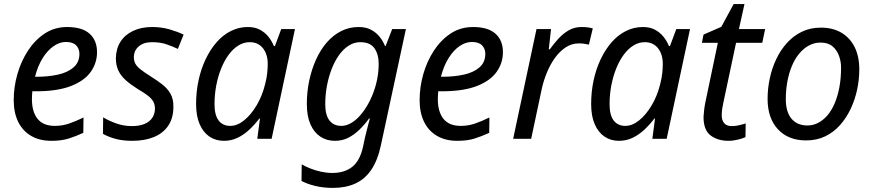

<svg xmlns="http://www.w3.org/2000/svg" viewBox="-20 -678 4259 938"><path d="M231 10Q173 10 131.5 -14.5Q90 -39 68.5 -83.5Q47 -128 47 -189Q47 -253 65 -316Q83 -379 117 -431Q151 -483 199 -514.5Q247 -546 308 -546Q381 -546 417.5 -513.5Q454 -481 454 -423Q454 -370 423 -326.5Q392 -283 326 -257.5Q260 -232 155 -232H138Q137 -222 136.5 -212Q136 -202 136 -193Q136 -132 163.5 -97.5Q191 -63 248 -63Q284 -63 316.5 -74Q349 -85 388 -104L387 -29Q350 -12 315 -1Q280 10 231 10ZM159 -303Q216 -303 263.5 -313.5Q311 -324 339.5 -349Q368 -374 368 -415Q368 -440 352 -456.5Q336 -473 302 -473Q272 -473 242.5 -453Q213 -433 189 -395Q165 -357 151 -303Z M626 10Q580 10 545 0.5Q510 -9 483 -24L484 -105Q509 -89 546.5 -75.5Q584 -62 624 -62Q661 -62 686 -72.5Q711 -83 724 -102.5Q737 -122 737 -147Q737 -166 729.5 -180.5Q722 -195 704 -209.5Q686 -224 653 -243Q618 -265 594 -286.5Q570 -308 558 -334Q546 -360 546 -394Q547 -440 568.5 -474Q590 -508 630 -527Q670 -546 723 -546Q769 -546 808.5 -534.5Q848 -523 877 -509L849 -439Q824 -451 793.5 -461.5Q763 -472 722 -472Q682 -472 658 -451.5Q634 -431 634 -398Q634 -381 641 -367.5Q648 -354 666 -339.5Q684 -325 716 -305Q748 -285 773.5 -265Q799 -245 813.5 -219Q828 -193 827 -155Q827 -101 802 -64Q777 -27 732 -8.5Q687 10 626 10Z M1074 10Q1034 10 1003.5 -10.5Q973 -31 955.5 -71Q938 -111 938 -170Q938 -230 950 -285.5Q962 -341 984.5 -388.5Q1007 -436 1038 -471.5Q1069 -507 1108 -526.5Q1147 -546 1191 -546Q1225 -546 1249.5 -533Q1274 -520 1291 -499Q1308 -478 1318 -453H1323L1354 -536H1421L1307 0H1237L1250 -99H1247Q1225 -70 1198.5 -45Q1172 -20 1141 -5Q1110 10 1074 10ZM1105 -63Q1139 -63 1172.5 -90Q1206 -117 1233.5 -163Q1261 -209 1275 -266Q1283 -296 1285.5 -321.5Q1288 -347 1288 -366Q1288 -413 1264.5 -442.5Q1241 -472 1200 -472Q1171 -472 1145 -456Q1119 -440 1097.5 -411Q1076 -382 1060.5 -343.5Q1045 -305 1036.5 -260.5Q1028 -216 1028 -169Q1028 -116 1048 -89.5Q1068 -63 1105 -63Z M1607 240Q1560 240 1520.5 230.5Q1481 221 1453 206L1454 125Q1471 135 1496 145Q1521 155 1549 161Q1577 167 1604 167Q1663 167 1701 137Q1739 107 1754 37L1762 -1Q1766 -16 1770 -34Q1774 -52 1779 -69.5Q1784 -87 1787 -99H1783Q1762 -70 1736.5 -45Q1711 -20 1681.5 -5Q1652 10 1616 10Q1576 10 1545 -10.5Q1514 -31 1496.5 -71Q1479 -111 1479 -170Q1479 -228 1490.5 -283Q1502 -338 1523.5 -386Q1545 -434 1576 -470Q1607 -506 1646.5 -526Q1686 -546 1732 -546Q1767 -546 1792 -533Q1817 -520 1834 -499Q1851 -478 1861 -453H1864L1896 -536H1963L1841 31Q1825 106 1793.5 152Q1762 198 1715 219Q1668 240 1607 240ZM1648 -63Q1669 -63 1691 -74.5Q1713 -86 1733 -107Q1753 -128 1770.5 -156.5Q1788 -185 1801.5 -219Q1815 -253 1822.5 -290.5Q1830 -328 1830 -366Q1830 -413 1809 -442.5Q1788 -472 1740 -472Q1710 -472 1683.5 -455Q1657 -438 1636 -408.5Q1615 -379 1600 -340Q1585 -301 1577 -257.5Q1569 -214 1569 -169Q1569 -116 1589.5 -89.5Q1610 -63 1648 -63Z M2214 10Q2156 10 2114.5 -14.5Q2073 -39 2051.5 -83.5Q2030 -128 2030 -189Q2030 -253 2048 -316Q2066 -379 2100 -431Q2134 -483 2182 -514.5Q2230 -546 2291 -546Q2364 -546 2400.5 -513.5Q2437 -481 2437 -423Q2437 -370 2406 -326.5Q2375 -283 2309 -257.5Q2243 -232 2138 -232H2121Q2120 -222 2119.5 -212Q2119 -202 2119 -193Q2119 -132 2146.5 -97.5Q2174 -63 2231 -63Q2267 -63 2299.5 -74Q2332 -85 2371 -104L2370 -29Q2333 -12 2298 -1Q2263 10 2214 10ZM2142 -303Q2199 -303 2246.5 -313.5Q2294 -324 2322.5 -349Q2351 -374 2351 -415Q2351 -440 2335 -456.5Q2319 -473 2285 -473Q2255 -473 2225.5 -453Q2196 -433 2172 -395Q2148 -357 2134 -303Z M2487 0 2601 -536H2672L2661 -437H2666Q2686 -465 2708.5 -489.5Q2731 -514 2758.5 -530Q2786 -546 2822 -546Q2836 -546 2850 -544.5Q2864 -543 2876 -539L2857 -460Q2844 -463 2832.5 -464.5Q2821 -466 2808 -466Q2773 -466 2743.5 -446.5Q2714 -427 2691 -395Q2668 -363 2652 -324Q2636 -285 2627 -245L2575 0Z M3004 10Q2964 10 2933.5 -10.5Q2903 -31 2885.5 -71Q2868 -111 2868 -170Q2868 -230 2880 -285.5Q2892 -341 2914.5 -388.5Q2937 -436 2968 -471.5Q2999 -507 3038 -526.5Q3077 -546 3121 -546Q3155 -546 3179.5 -533Q3204 -520 3221 -499Q3238 -478 3248 -453H3253L3284 -536H3351L3237 0H3167L3180 -99H3177Q3155 -70 3128.5 -45Q3102 -20 3071 -5Q3040 10 3004 10ZM3035 -63Q3069 -63 3102.5 -90Q3136 -117 3163.5 -163Q3191 -209 3205 -266Q3213 -296 3215.5 -321.5Q3218 -347 3218 -366Q3218 -413 3194.5 -442.5Q3171 -472 3130 -472Q3101 -472 3075 -456Q3049 -440 3027.5 -411Q3006 -382 2990.5 -343.5Q2975 -305 2966.5 -260.5Q2958 -216 2958 -169Q2958 -116 2978 -89.5Q2998 -63 3035 -63Z M3539 10Q3487 10 3452 -16Q3417 -42 3417 -107Q3418 -122 3420 -140.5Q3422 -159 3426 -178L3487 -469H3409L3417 -509L3504 -547L3564 -658H3617L3590 -536H3718L3704 -469H3576L3514 -177Q3511 -164 3508.5 -147.5Q3506 -131 3506 -117Q3505 -94 3516.5 -78Q3528 -62 3555 -62Q3572 -62 3588 -65.5Q3604 -69 3623 -75L3622 -8Q3610 -2 3585.5 4Q3561 10 3539 10Z M3918 8Q3831 8 3780.5 -46.5Q3730 -101 3730 -195Q3730 -244 3740.5 -294Q3751 -344 3772 -388.5Q3793 -433 3824.5 -468Q3856 -503 3897.5 -523Q3939 -543 3990 -543Q4049 -543 4091 -518Q4133 -493 4155.5 -447.5Q4178 -402 4178 -339Q4178 -290 4167.5 -240.5Q4157 -191 4136 -146.5Q4115 -102 4084 -67Q4053 -32 4011.5 -12Q3970 8 3918 8ZM3925 -65Q3952 -65 3976.5 -77.5Q4001 -90 4021.5 -113.5Q4042 -137 4057 -171.5Q4072 -206 4080.5 -250.5Q4089 -295 4089 -348Q4089 -377 4079 -405Q4069 -433 4047.5 -451.5Q4026 -470 3989 -470Q3958 -470 3931.5 -455.5Q3905 -441 3884 -415.5Q3863 -390 3848.5 -355Q3834 -320 3826.5 -279Q3819 -238 3819 -193Q3819 -132 3846.5 -98.5Q3874 -65 3925 -65Z"/></svg>

Font: Noto Sans Display
Style: Italic
Weight: 400
Italic angle: -12°
Designer: Monotype Design Team
Foundry: Monotype Imaging Inc.
Version: Version 2.003